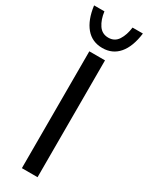

<svg xmlns="http://www.w3.org/2000/svg" viewBox="-244 -989 793 1029"><g transform="rotate(30 152.5 -474.5)"><path d="M104 -723H201V0H104ZM155 -773Q91 -773 52.5 -819Q14 -865 3 -949H67Q73 -901 94.5 -869Q116 -837 155 -837Q194 -837 214.5 -869Q235 -901 241 -949H305Q294 -863 255.5 -818Q217 -773 155 -773Z"/></g></svg>

Font: Synthetic
Style: Regular
Weight: 400
Designer: Santiago Orozco
Foundry: Typemade
Version: Version 2.000; ttfautohint (v1.8.4.7-5d5b)